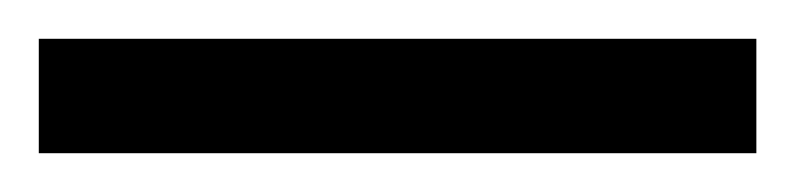

<svg xmlns="http://www.w3.org/2000/svg" viewBox="-24 -839 410 99"><path d="M-4 -760H366V-819H-4Z"/></svg>

Font: Noto Serif Devanagari ExtraCondensed
Style: Regular
Weight: 400
Width: 2
Designer: Universal Thirst, Indian Type Foundry and the Monotype Design Team
Foundry: Monotype Imaging Inc.
Version: Version 2.004